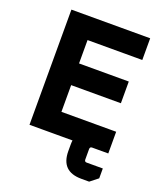

<svg xmlns="http://www.w3.org/2000/svg" viewBox="-157 -793 918 1081"><g transform="rotate(20 302.0 -252.0)"><path d="M82 0V-690H554V-560H226V-420H524V-290H226V-130H554V0ZM338 26Q338 -96 460 -96H480V0H457Q444 0 444 14V76Q444 90 457 90H554V149L507 186H460Q338 186 338 64Z"/></g></svg>

Font: Oxanium
Style: Bold
Weight: 700
Designer: Severin Meyer
Version: Version 2.000